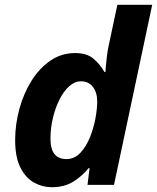

<svg xmlns="http://www.w3.org/2000/svg" viewBox="-20 -780 662 810"><path d="M198.2 9.8Q158.7 9.8 123.5 -9.8Q88.4 -29.3 66.2 -73Q43.9 -116.7 43.9 -189Q43.9 -255.4 61.8 -320.6Q79.6 -385.7 112.8 -439Q146 -492.2 192.6 -524.2Q239.3 -556.2 296.9 -556.2Q345.7 -556.2 373.5 -533Q401.4 -509.8 420.9 -476.1H424.8Q424.8 -479 426.3 -497.6Q427.7 -516.1 430.7 -540.3Q433.6 -564.5 438 -585L475.1 -759.8H622.1L460.9 0H349.1L357.9 -70.8H354Q324.7 -35.2 287.6 -12.7Q250.5 9.8 198.2 9.8ZM259.8 -108.9Q294.4 -108.9 319.1 -135.3Q343.8 -161.6 359.6 -201.2Q375.5 -240.7 382.8 -281.5Q390.1 -322.3 390.1 -351.1Q390.1 -390.1 371.8 -413.6Q353.5 -437 321.8 -437Q294.9 -437 271.5 -415.8Q248 -394.5 230.5 -359.1Q212.9 -323.7 202.9 -281Q192.9 -238.3 192.9 -194.8Q192.9 -108.9 259.8 -108.9Z"/></svg>

Font: Open Sans
Style: Bold Italic
Weight: 700
Italic angle: -12°
Designer: Monotype Design Team
Foundry: Monotype Imaging Inc.
Version: Version 3.003; ttfautohint (v1.8.4)